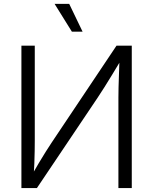

<svg xmlns="http://www.w3.org/2000/svg" viewBox="-20 -961 783 981"><path d="M653.3 0H585V-461.9Q585 -483.4 585.7 -514.2Q586.4 -544.9 587.9 -583.7Q589.4 -622.6 590.8 -667.5L603 -662.1Q575.2 -615.7 553.2 -579.6Q531.2 -543.5 513.2 -514.9Q495.1 -486.3 478.5 -461.4L168.5 0H89.4V-727.5H157.7V-240.7Q157.7 -218.8 157.2 -189.2Q156.7 -159.7 155.5 -126.5Q154.3 -93.3 151.9 -60.5L141.6 -64.5Q160.2 -97.2 178.2 -127.7Q196.3 -158.2 213.1 -184.8Q230 -211.4 243.2 -231.4L575.2 -727.5H653.3ZM347.2 -799.3 258.8 -941.4H333.5L401.9 -799.3Z"/></svg>

Font: Inter 20pt Light
Style: Regular
Weight: 300
Version: Version 4.001;git-66647c0bb